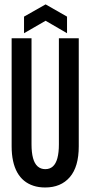

<svg xmlns="http://www.w3.org/2000/svg" viewBox="-20 -832 406 863"><path d="M183 10.7Q153.7 10.7 130 2.8Q106.3 -5 88.2 -19.8Q70 -34.7 57.5 -57Q45 -79.3 38.7 -108.7Q32.3 -138 32.3 -174.3V-660H121.7V-183Q121.7 -146.3 128.5 -121.3Q135.3 -96.3 149.3 -84Q163.3 -71.7 183.7 -71.7Q204 -71.7 217.7 -84Q231.3 -96.3 238 -121.3Q244.7 -146.3 244.7 -183V-660H334V-174.3Q334 -82.3 293.8 -35.8Q253.7 10.7 183 10.7ZM88 -682.7V-757.3L185 -812.3L281.3 -757.3V-682.7L185 -738.7Z"/></svg>

Font: Bricolage Grotesque 96pt ExtraBold Condensed
Style: Regular
Weight: 800
Width: 3
Version: Version 1.001;gftools[0.9.33.dev8+g029e19f]